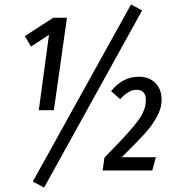

<svg xmlns="http://www.w3.org/2000/svg" viewBox="-20 -769 796 866"><path d="M282 -689 223 -272H155L201 -612L120 -559L92 -606L220 -689ZM571 -749 621 -722 179 77 128 50ZM709 -320Q709 -280 686.5 -240Q664 -200 631 -164Q598 -128 529 -60H683L667 0H443L451 -58L486 -94Q567 -177 602.5 -224.5Q638 -272 638 -318Q638 -341 627 -352.5Q616 -364 597 -364Q577 -364 559.5 -353.5Q542 -343 522 -322L481 -358Q534 -423 605 -423Q653 -423 681 -394.5Q709 -366 709 -320Z"/></svg>

Font: Fira Sans Extra Condensed
Style: Italic
Weight: 400
Width: 3
Italic angle: -8°
Designer: Carrois Corporate & Edenspiekermann AG
Foundry: Carrois Corporate GbR & Edenspiekermann AG
Version: Version 4.203